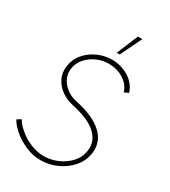

<svg xmlns="http://www.w3.org/2000/svg" viewBox="-241 -1005 996 1124"><g transform="rotate(30 257.0 -443.0)"><path d="M218 13Q165 13 115.5 -8.8Q66 -30.5 29.2 -62Q-7.5 -93.5 -23 -123.5L4 -140Q19.5 -112 53.2 -83.5Q87 -55 131.5 -36Q176 -17 222.5 -17Q269 -17 314.2 -36.2Q359.5 -55.5 391.8 -90.8Q424 -126 431 -174.5Q440 -240.5 388.5 -288.2Q337 -336 222.5 -360.5Q178 -370 142.5 -395Q107 -420 88.5 -457.5Q70 -495 76.5 -541Q83.5 -591 115.5 -628.2Q147.5 -665.5 193.5 -686Q239.5 -706.5 289 -706.5Q350 -706.5 402 -674.8Q454 -643 471.5 -587.5L442.5 -574.5Q428 -622 383.5 -649.2Q339 -676.5 285 -676.5Q242.5 -676.5 203.8 -659.2Q165 -642 138.2 -611.5Q111.5 -581 106 -541.5Q98.5 -489 134 -446Q169.5 -403 231 -390Q354 -364 413 -308.8Q472 -253.5 461 -174.5Q453 -118.5 416.2 -76.2Q379.5 -34 327 -10.5Q274.5 13 218 13ZM291 -755 351 -899H381L311 -755Z"/></g></svg>

Font: Urbanist Thin
Style: Italic
Weight: 100
Italic angle: -8°
Designer: Corey Hu
Foundry: Corey Hu
Version: Version 1.321; ttfautohint (v1.8.4.7-5d5b)